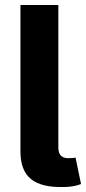

<svg xmlns="http://www.w3.org/2000/svg" viewBox="-20 -748 345 770"><path d="M236 2C269 2 293 -5 305 -10L283 -116C279 -115 273 -114 262 -114C232 -111 214 -123 214 -156V-728H62V-141C62 -38 117 5 236 2Z"/></svg>

Font: Wafeq
Style: Bold
Weight: 700
Designer: Rasmus Andersson & Azza Alameddine
Foundry: Google & TypeTogether
Version: Version 3.000;FEAKit 1.0